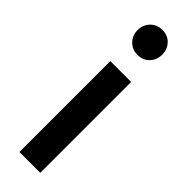

<svg xmlns="http://www.w3.org/2000/svg" viewBox="-242 -709 717 717"><g transform="rotate(45 117.0 -350.0)"><path d="M62 0V-480H172V0ZM117 -568Q89 -568 70.5 -587Q52 -606 52 -634Q52 -662 70.5 -681Q89 -700 117 -700Q146 -700 164 -681Q182 -662 182 -634Q182 -606 164 -587Q146 -568 117 -568Z"/></g></svg>

Font: Outfit Thin Medium
Style: Regular
Weight: 500
Version: Version 1.100;gftools[0.9.27]